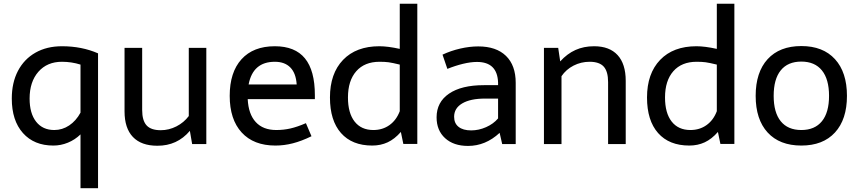

<svg xmlns="http://www.w3.org/2000/svg" viewBox="-20 -770 4589 1026"><path d="M503.9 -484.9V235.8H410.2V-51.8Q380.4 -22.9 342.8 -7.6Q305.2 7.8 265.1 7.8Q162.1 7.8 102.5 -59.1Q43 -126 43 -243.2Q43 -328.1 75.9 -391.1Q108.9 -454.1 169.4 -488.5Q230 -522.9 311 -522.9Q417 -522.9 503.9 -484.9ZM410.2 -168V-424.8Q362.3 -439.9 311 -439.9Q231.9 -439.9 185.1 -386.5Q138.2 -333 138.2 -243.2Q138.2 -164.1 173.1 -119.6Q208 -75.2 270 -75.2Q313 -75.2 349.6 -99.6Q386.2 -124 410.2 -168Z M739.7 -182.1Q739.7 -126 763.2 -100.1Q786.6 -74.2 838.9 -74.2Q882.8 -74.2 922.9 -94.7Q962.9 -115.2 988.8 -149.9V-514.2H1082.5V0H1006.8L994.6 -70.8Q926.8 9.3 820.8 8.8Q734.9 8.8 690.2 -38.1Q645.5 -85 645.5 -174.8V-514.2H739.7Z M1456.5 -75.2Q1495.6 -75.2 1532 -83.5Q1568.4 -91.8 1614.7 -111.8L1644.5 -42Q1591.3 -16.1 1544.9 -4.2Q1498.5 7.8 1451.7 7.8Q1335.4 7.8 1271.5 -62Q1207.5 -131.8 1207.5 -257.8Q1207.5 -383.8 1270.5 -453.4Q1333.5 -522.9 1448.7 -522.9Q1556.6 -522.9 1609.6 -458Q1662.6 -393.1 1662.6 -261.2V-240.2H1303.7Q1307.6 -160.2 1346.7 -117.7Q1385.7 -75.2 1456.5 -75.2ZM1448.7 -439.9Q1331.5 -439.9 1308.6 -318.8H1565.4Q1561.5 -378.9 1531.5 -409.4Q1501.5 -439.9 1448.7 -439.9Z M2122.1 -64.9Q2088.9 -26.9 2051.5 -9.5Q2014.2 7.8 1969.2 7.8Q1861.3 7.8 1802.2 -59.1Q1743.2 -126 1743.2 -249Q1743.2 -377 1813.2 -450Q1883.3 -522.9 2007.3 -522.9Q2052.2 -522.9 2116.2 -508.8V-750H2210V-1H2135.3ZM2116.2 -175.8V-424.8Q2076.2 -434.6 2056.2 -437.3Q2036.1 -439.9 2008.3 -439.9Q1928.2 -439.9 1883.8 -389.4Q1839.4 -338.9 1839.4 -249Q1839.4 -166 1874.8 -120.6Q1910.2 -75.2 1975.1 -75.2Q2024.4 -75.2 2061.3 -101.6Q2098.1 -127.9 2116.2 -175.8Z M2735.8 -327.1V0H2663.6L2649.9 -60.1Q2574.7 9.8 2481 9.8Q2403.8 9.8 2358.4 -31.7Q2313 -73.2 2313 -143.1Q2313 -224.1 2379.4 -269.5Q2445.8 -314.9 2565.9 -314.9H2641.6V-329.1Q2637.7 -439 2528.8 -439Q2495.6 -439 2454.1 -429Q2412.6 -418.9 2370.6 -401.9L2344.7 -478Q2389.6 -499 2439.7 -510.5Q2489.7 -522 2535.6 -522Q2631.8 -522 2683.8 -471.4Q2735.8 -420.9 2735.8 -327.1ZM2406.7 -146Q2406.7 -110.8 2430.7 -92Q2454.6 -73.2 2497.6 -73.2Q2538.6 -73.2 2577.6 -90.6Q2616.7 -107.9 2641.6 -137.2V-243.2H2571.8Q2493.7 -243.2 2450.2 -217.5Q2406.7 -191.9 2406.7 -146Z M3154.8 -522.9Q3236.8 -522.9 3280.3 -475.6Q3323.7 -428.2 3323.7 -337.9V0H3229.5V-331.1Q3229.5 -388.2 3206.1 -414.1Q3182.6 -439.9 3130.9 -439.9Q3085 -439.9 3044.9 -419.4Q3004.9 -398.9 2980.5 -362.8V0H2886.7V-514.2H2962.9L2973.6 -441.9Q3010.7 -482.9 3055.2 -502.9Q3099.6 -522.9 3154.8 -522.9Z M3816.4 -64.9Q3783.2 -26.9 3745.8 -9.5Q3708.5 7.8 3663.6 7.8Q3555.7 7.8 3496.6 -59.1Q3437.5 -126 3437.5 -249Q3437.5 -377 3507.6 -450Q3577.6 -522.9 3701.7 -522.9Q3746.6 -522.9 3810.5 -508.8V-750H3904.3V-1H3829.6ZM3810.5 -175.8V-424.8Q3770.5 -434.6 3750.5 -437.3Q3730.5 -439.9 3702.6 -439.9Q3622.6 -439.9 3578.1 -389.4Q3533.7 -338.9 3533.7 -249Q3533.7 -166 3569.1 -120.6Q3604.5 -75.2 3669.4 -75.2Q3718.8 -75.2 3755.6 -101.6Q3792.5 -127.9 3810.5 -175.8Z M4505.9 -257.8Q4505.9 -131.8 4441.9 -62Q4377.9 7.8 4262.2 7.8Q4146 7.8 4082 -62Q4018.1 -131.8 4018.1 -257.8Q4018.1 -383.8 4082 -453.9Q4146 -523.9 4262.2 -523.9Q4377.9 -523.9 4441.9 -453.9Q4505.9 -383.8 4505.9 -257.8ZM4114.3 -257.8Q4114.3 -168.9 4152.1 -122.1Q4189.9 -75.2 4262.2 -75.2Q4334 -75.2 4372.1 -122.1Q4410.2 -168.9 4410.2 -257.8Q4410.2 -346.7 4372.1 -393.8Q4334 -440.9 4262.2 -440.9Q4189.9 -440.9 4152.1 -394Q4114.3 -347.2 4114.3 -257.8Z"/></svg>

Font: Sarala
Style: Regular
Weight: 400
Designer: Andres Torresi
Foundry: Huerta Tipografica
Version: Version 1.004;PS 001.003;hotconv 1.0.70;makeotf.lib2.5.58329